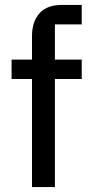

<svg xmlns="http://www.w3.org/2000/svg" viewBox="-20 -760 371 780"><path d="M110 -439H27V-518H110V-614Q110 -671 140 -705.5Q170 -740 231 -740H312V-661H203V-518H312V-439H203V0H110Z"/></svg>

Font: IBM Plex Sans Arabic Text
Style: Regular
Weight: 450
Designer: Mike Abbink, Paul van der Laan, Pieter van Rosmalen, Wael Morcos, Khajak Apelian
Foundry: Bold Monday
Version: Version 1.2